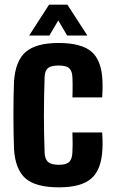

<svg xmlns="http://www.w3.org/2000/svg" viewBox="-20 -793 493 822"><path d="M290 -376Q290.5 -387.5 290.8 -403.8Q291 -420 290.8 -436.2Q290.5 -452.5 290 -463Q289 -488.5 276.5 -500.5Q264 -512.5 231 -512.5Q198 -512.5 185 -501.2Q172 -490 171 -463Q169.5 -417.5 168.8 -377.5Q168 -337.5 168 -299.2Q168 -261 168.8 -222.2Q169.5 -183.5 171 -140Q172 -111.5 186 -99.5Q200 -87.5 232.5 -87.5Q265 -87.5 277 -100.5Q289 -113.5 290 -141Q291 -157.5 291 -177.2Q291 -197 290 -226H417.5Q418.5 -216.5 419 -193.8Q419.5 -171 418.5 -154.5Q414.5 -67 371.2 -29Q328 9 232.5 9Q132 9 88.8 -29.5Q45.5 -68 40 -154.5Q39 -181.5 38.2 -220.8Q37.5 -260 37.5 -302.8Q37.5 -345.5 38.2 -383Q39 -420.5 40 -444Q46 -533 90.5 -571Q135 -609 231 -609Q328 -609 371.5 -571.8Q415 -534.5 418.5 -449Q419.5 -431.5 419 -408Q418.5 -384.5 417.5 -376ZM105 -641 190 -773H268.5L354 -641H267.5L229.5 -705.5L191.5 -641Z"/></svg>

Font: Big Shoulders
Style: Bold
Weight: 700
Designer: Patric King
Foundry: XO Type Co
Version: Version 2.002